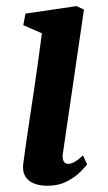

<svg xmlns="http://www.w3.org/2000/svg" viewBox="-20 -584 344 614"><path d="M132 10Q105.5 10 87.2 2.2Q69 -5.5 60.5 -20.5Q52 -35.5 54 -57Q56.5 -77.5 61.2 -110.5Q66 -143.5 72.2 -185.8Q78.5 -228 85.8 -276Q93 -324 100.2 -375.2Q107.5 -426.5 114 -477.5L54.5 -503.5L61.5 -540.5L225 -564.5L248.5 -553.5L181.5 -96Q178.5 -78 183.2 -69Q188 -60 197.5 -60Q207 -60 218 -66Q229 -72 245.5 -87L258.5 -58.5Q253 -50.5 236.8 -34.2Q220.5 -18 194 -4Q167.5 10 132 10Z"/></svg>

Font: Merriweather 24pt SemiBold
Style: Italic
Weight: 600
Italic angle: -7.8°
Version: Version 2.101